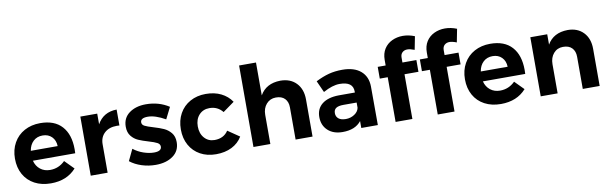

<svg xmlns="http://www.w3.org/2000/svg" viewBox="-48 -1232 5461 1722"><g transform="rotate(-10 2682.5 -371.0)"><path d="M180.2 -313H424.8Q422.9 -366.2 390.9 -398.2Q358.9 -430.2 307.6 -430.2Q256.3 -430.2 222.7 -398.7Q189 -367.2 180.2 -313ZM305.2 -543Q435.1 -543 502.4 -468Q569.8 -393.1 569.8 -258.8Q569.8 -234.9 568.8 -222.2H183.1Q196.3 -171.4 233.2 -142.6Q270 -113.8 321.8 -113.8Q400.9 -113.8 458 -170.9L539.1 -88.9Q454.6 5.9 309.1 5.9Q224.1 5.9 160.6 -28.1Q97.2 -62 62.5 -124Q27.8 -186 27.8 -267.6Q27.8 -349.1 63 -411.6Q98.1 -474.1 161.1 -508.5Q224.1 -543 305.2 -543Z M978.5 -399.9Q907.7 -399.9 866.2 -361.6Q824.7 -323.2 824.7 -258.8V0H670.9V-538.1H824.7V-440.9Q880.9 -542 1002.4 -543.9V-398.9Q994.6 -399.9 978.5 -399.9Z M1199.2 -392.1Q1199.2 -370.1 1222.2 -358.2Q1245.1 -346.2 1299.8 -330.1Q1354.5 -314 1391.4 -297.4Q1428.2 -280.8 1455.3 -248.3Q1482.4 -215.8 1482.4 -163.1Q1482.4 -83 1420.9 -38.6Q1359.4 5.9 1263.2 5.9Q1197.3 5.9 1136.2 -13.7Q1075.2 -33.2 1030.3 -68.8L1080.1 -172.9Q1121.1 -140.6 1171.6 -123.3Q1222.2 -106 1267.1 -106Q1335.4 -106 1335.4 -147.9Q1335.4 -170.9 1311.8 -183.8Q1288.1 -196.8 1234.6 -212.4Q1181.2 -228 1144.8 -243.9Q1108.4 -259.8 1082.3 -292.5Q1056.2 -325.2 1056.2 -377Q1056.2 -457 1116.2 -501Q1176.3 -544.9 1268.1 -544.9Q1385.7 -544.9 1478 -484.9L1425.3 -379.9Q1333 -432.1 1266.1 -432.1Q1199.2 -432.1 1199.2 -392.1Z M1823.7 -412.1Q1765.6 -412.1 1729.2 -372.6Q1692.9 -333 1692.9 -268.1Q1692.9 -203.1 1728.8 -162.6Q1764.6 -122.1 1820.8 -122.1Q1904.8 -122.1 1945.8 -185.1L2051.8 -112.8Q2017.6 -55.7 1956.1 -24.9Q1894.5 5.9 1813 5.9Q1731.4 5.9 1669.7 -28.1Q1607.9 -62 1573.2 -124Q1538.6 -186 1538.6 -267.6Q1538.6 -349.1 1573.2 -411.6Q1607.9 -474.1 1670.4 -508.5Q1732.9 -543 1812.5 -543Q1892.1 -543 1951.9 -513.4Q2011.7 -483.9 2047.9 -430.2L1943.8 -355Q1897.9 -412.1 1823.7 -412.1Z M2690.9 -337.9V0H2536.6V-293Q2536.6 -343.8 2508.1 -373.3Q2479.5 -402.8 2426.5 -402.3Q2373.5 -401.9 2340.1 -363.5Q2306.6 -325.2 2306.6 -265.1V0H2152.8V-742.2H2306.6V-442.9Q2362.8 -542 2492.7 -543.9Q2583.5 -543.9 2637.2 -488Q2690.9 -432.1 2690.9 -337.9Z M3133.3 -231.9H3012.7Q2967.8 -231.9 2946 -217.5Q2924.3 -203.1 2924.3 -171.6Q2924.3 -140.1 2947 -121.6Q2969.7 -103 3013.2 -103Q3056.6 -103 3091.6 -126Q3126.5 -148.9 3133.3 -184.1ZM3133.3 -333Q3133.3 -422.9 3011.2 -422.9Q2945.8 -422.9 2861.3 -376L2813.5 -481.9Q2877.4 -514.2 2933.6 -529.1Q2989.7 -543.9 3056.6 -543.9Q3164.6 -543.9 3224.1 -492.9Q3283.7 -441.9 3284.7 -351.1L3285.6 0H3134.8V-63Q3080.1 6.8 2965.3 6.8Q2880.4 6.8 2830.6 -39.6Q2780.8 -85.9 2780.8 -161.6Q2780.8 -237.3 2834.2 -279.5Q2887.7 -321.8 2985.4 -323.2H3133.3Z M3600.1 -559.1V-514.2H3727.1V-407.2H3600.1V0H3447.3V-407.2H3375V-514.2H3447.3V-564.9Q3447.3 -623 3473.6 -664.6Q3500 -706.1 3545.2 -727.5Q3590.3 -749 3643.6 -749Q3696.8 -749 3751.5 -727.1L3728 -606.9Q3689 -622.1 3662.6 -622.1Q3636.2 -622.1 3618.2 -606Q3600.1 -589.8 3600.1 -559.1Z M3983.9 -559.1V-514.2H4110.8V-407.2H3983.9V0H3831.1V-407.2H3758.8V-514.2H3831.1V-564.9Q3831.1 -623 3857.4 -664.6Q3883.8 -706.1 3929 -727.5Q3974.1 -749 4027.3 -749Q4080.6 -749 4135.3 -727.1L4111.8 -606.9Q4072.8 -622.1 4046.4 -622.1Q4020 -622.1 4002 -606Q3983.9 -589.8 3983.9 -559.1Z M4278.3 -313H4522.9Q4521 -366.2 4489 -398.2Q4457 -430.2 4405.8 -430.2Q4354.5 -430.2 4320.8 -398.7Q4287.1 -367.2 4278.3 -313ZM4403.3 -543Q4533.2 -543 4600.6 -468Q4668 -393.1 4668 -258.8Q4668 -234.9 4667 -222.2H4281.2Q4294.4 -171.4 4331.3 -142.6Q4368.2 -113.8 4419.9 -113.8Q4499 -113.8 4556.2 -170.9L4637.2 -88.9Q4552.7 5.9 4407.2 5.9Q4322.3 5.9 4258.8 -28.1Q4195.3 -62 4160.6 -124Q4126 -186 4126 -267.6Q4126 -349.1 4161.1 -411.6Q4196.3 -474.1 4259.3 -508.5Q4322.3 -543 4403.3 -543Z M5305.7 -337.9V0H5151.9V-293Q5151.9 -343.8 5123.3 -373.3Q5094.7 -402.8 5041.7 -402.3Q4988.8 -401.9 4955.8 -363.5Q4922.9 -325.2 4922.9 -265.1V0H4769V-538.1H4922.9V-443.8Q4979 -542 5108.9 -543.9Q5198.7 -543.9 5252.2 -488Q5305.7 -432.1 5305.7 -337.9Z"/></g></svg>

Font: Montserrat-SemiBold
Style: Regular
Weight: 600
Designer: Julieta Ulanovsky
Foundry: Julieta Ulanovsky
Version: Version 6.001